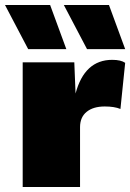

<svg xmlns="http://www.w3.org/2000/svg" viewBox="-52 -750 522 770"><path d="M214 -553H61L-32 -730H149ZM450 -553H297L204 -730H385ZM39 0V-500H246L251 -375Q287 -510 398 -510Q433 -510 450 -498L431 -313Q407 -323 368 -323Q322 -323 295.5 -301.5Q269 -280 269 -240V0Z"/></svg>

Font: Elaine Sans Black
Style: Regular
Weight: 900
Designer: Wei Huang
Foundry: Wei Huang
Version: Version 2.001;December 24, 2019;FontCreator 12.0.0.2547 64-b